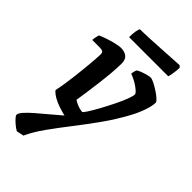

<svg xmlns="http://www.w3.org/2000/svg" viewBox="-257 -733 1013 1013"><g transform="rotate(45 249.0 -227.0)"><path d="M86 200Q71.5 192 56.8 179.5Q42 167 32.5 156Q23 145 23 140Q23 128 39.5 109.2Q56 90.5 83.2 66.8Q110.5 43 142.2 16.8Q174 -9.5 205 -36.5Q180 -42.5 154.8 -51Q129.5 -59.5 109 -71.5Q88.5 -83.5 76.5 -98Q81.5 -119.5 86.8 -153Q92 -186.5 96.5 -224.2Q101 -262 104.5 -297.8Q108 -333.5 110 -360.5Q112 -387.5 112 -399Q112 -413.5 104.5 -417.8Q97 -422 82 -422H26.5Q26.5 -427.5 28 -436.2Q29.5 -445 31.5 -453Q33.5 -461 34.5 -464Q49 -471 74.2 -479.5Q99.5 -488 124.2 -494Q149 -500 162.5 -500Q192 -500 208.2 -486.5Q224.5 -473 224.5 -444.5Q224.5 -413.5 221 -372.5Q217.5 -331.5 212 -288Q206.5 -244.5 201 -205.8Q195.5 -167 191 -140Q200 -134 212.5 -128.2Q225 -122.5 237.5 -119.2Q250 -116 257.5 -116Q261.5 -116 276 -138.2Q290.5 -160.5 309.2 -194.5Q328 -228.5 346.5 -265.8Q365 -303 377 -333.5Q389 -364 389 -378Q389 -384 380 -392.8Q371 -401.5 357 -411.2Q343 -421 327.2 -429Q311.5 -437 298 -441.5Q298 -449.5 301 -460.2Q304 -471 306 -474Q314 -480 330 -486Q346 -492 362 -496Q378 -500 385 -500Q394.5 -500 412.5 -491Q430.5 -482 450.2 -469.2Q470 -456.5 483.8 -444Q497.5 -431.5 497.5 -425.5Q497.5 -400 484 -361.2Q470.5 -322.5 449.5 -284Q411 -213.5 365.2 -149.5Q319.5 -85.5 274 -27Q228.5 31.5 189.5 85.8Q150.5 140 126.5 191.5ZM153.5 -570Q153.5 -598 157 -616.3Q160.5 -634.5 164.5 -640Q194.6 -640 235.2 -642Q275.8 -644 317.9 -646.5Q360 -649 394.3 -651Q428.6 -653 446.6 -654L456.5 -645Q456 -620.5 452.2 -599.2Q448.5 -578 445.5 -570Z"/></g></svg>

Font: Texturina Medium
Style: Italic
Weight: 500
Italic angle: -11°
Designer: Guillermo Torres Carreño
Foundry: Omnibus-Type
Version: Version 1.002